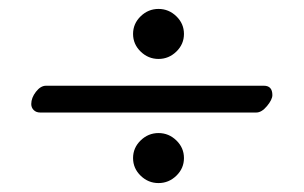

<svg xmlns="http://www.w3.org/2000/svg" viewBox="-20 -473 680 430"><path d="M571 -281Q590 -281 590 -260Q590 -250 578 -235.5Q566 -221 554 -221H70Q61 -221 55.5 -226.5Q50 -232 50 -240Q50 -254 60.5 -267.5Q71 -281 83 -281ZM295 -79.5Q278 -96 278 -119Q278 -142 295 -158.5Q312 -175 335 -175Q358 -175 375 -158.5Q392 -142 392 -119Q392 -96 375 -79.5Q358 -63 335 -63Q312 -63 295 -79.5ZM295 -357.5Q278 -374 278 -397Q278 -420 295 -436.5Q312 -453 335 -453Q358 -453 375 -436.5Q392 -420 392 -397Q392 -374 375 -357.5Q358 -341 335 -341Q312 -341 295 -357.5Z"/></svg>

Font: Linux Libertine Mono O
Style: Mono
Weight: 400
Designer: Philipp H. Poll
Foundry: Philipp H. Poll
Version: Version 5.1.7